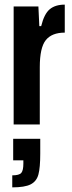

<svg xmlns="http://www.w3.org/2000/svg" viewBox="-20 -538 310 830"><path d="M146 -510 150 -425H158Q171 -478 195 -498Q219 -518 260 -518V-397Q204 -397 178 -364.5Q152 -332 152 -248V0H39V-510ZM81 169V155H37V62H154V126Q154 187 146 216.5Q138 246 112.5 259Q87 272 33 272V220Q63 220 72 209.5Q81 199 81 169Z"/></svg>

Font: Saira ExtraCondensed
Style: Bold
Weight: 700
Width: 2
Designer: Hector Gatti with collaboration of the Omnibus-Type team
Foundry: Omnibus-Type
Version: Version 0.072; ttfautohint (v1.8)